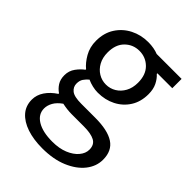

<svg xmlns="http://www.w3.org/2000/svg" viewBox="-210 -599 923 923"><g transform="rotate(45 252.0 -137.0)"><path d="M246.3 223.7Q186.8 223.7 141.3 208.4Q95.8 193 70.5 164.1Q45.2 135.2 45.2 93.4Q45.2 61.7 64.1 33.5Q83.1 5.3 116.4 -16.5V-20.5Q98.1 -32.6 85.5 -52.2Q73 -71.7 73 -100.2Q73 -130.6 90.4 -154.1Q107.8 -177.5 126.4 -190.4V-194.4Q102.6 -213.7 83 -247.8Q63.5 -281.9 63.5 -324.9Q63.5 -378.1 88.6 -417Q113.7 -455.9 155.2 -477Q196.6 -498.1 245.9 -498.1Q266.3 -498.1 283.9 -494.8Q301.6 -491.5 314.5 -486.1H484.1V-422.8H382.8V-418.8Q400.5 -403 412.2 -379Q423.9 -355 423.9 -322Q423.9 -270.3 400 -232.7Q376.2 -195.2 335.9 -174.7Q295.6 -154.2 245.9 -154.2Q228.2 -154.2 209.3 -158.6Q190.5 -162.9 173.5 -170.7Q160.8 -159.9 151.6 -146.8Q142.5 -133.7 142.5 -113.2Q142.5 -90.3 160.9 -75.4Q179.3 -60.5 227.7 -60.5H322.3Q407.4 -60.5 449.7 -32.8Q492.1 -5.2 492.1 55.6Q492.1 100.8 462 138.9Q431.8 177.1 376.6 200.4Q321.4 223.7 246.3 223.7ZM245.9 -209.4Q273.9 -209.4 297.3 -223.6Q320.6 -237.7 334.9 -263.6Q349.2 -289.6 349.2 -324.9Q349.2 -378.9 319 -408.7Q288.8 -438.4 245.9 -438.4Q202.9 -438.4 172.8 -408.7Q142.6 -378.9 142.6 -324.9Q142.6 -289.6 156.9 -263.6Q171.1 -237.7 194.5 -223.6Q217.9 -209.4 245.9 -209.4ZM257.9 167Q304.2 167 338.5 153Q372.9 138.9 392.2 116.1Q411.5 93.3 411.5 67.9Q411.5 34 386.4 20.8Q361.3 7.6 313.5 7.6H229.7Q216.1 7.6 199.6 5.8Q183.2 3.9 166.5 0.3Q140.4 18.8 128.7 39.7Q116.9 60.7 116.9 81.8Q116.9 121 154.5 144Q192.1 167 257.9 167Z"/></g></svg>

Font: Source Sans 3
Style: Regular
Weight: 200
Designer: Paul D. Hunt
Foundry: Adobe
Version: Version 3.046;hotconv 1.0.118;makeotfexe 2.5.65603